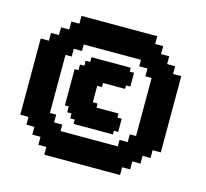

<svg xmlns="http://www.w3.org/2000/svg" viewBox="-95 -771 921 859"><g transform="rotate(15 365.0 -341.5)"><path d="M271 -187V-207H250V-230H230V-257H212V-425H230V-451H250V-474H271V-496H453V-478H473V-414H453V-398H351V-379H329V-303H351V-284H453V-265H473V-204H453V-187ZM488 -512V-542H223V-512H185V-476H156V-207H185V-171H223V-141H488V-171H526V-207H555V-476H526V-512ZM180 -56H143V-93H105V-129H68V-165H30V-518H68V-554H105V-590H143V-627H180V-663H531V-627H568V-590H606V-554H643V-518H681V-165H643V-129H606V-93H568V-56H531V-20H180Z"/></g></svg>

Font: DNF Bit Bit TTF
Style: Regular
Weight: 400
Designer: Kim So-Yeon
Foundry: NEOPLE Inc.
Version: Version 1.000;September 28, 2022;FontCreator 14.0.0.2872 64-